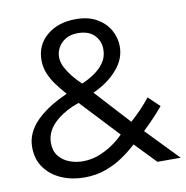

<svg xmlns="http://www.w3.org/2000/svg" viewBox="-78 -747 809 834"><g transform="rotate(-10 327.0 -330.0)"><path d="M228.5 12Q174.5 12 128.8 -7.5Q83 -27 55 -64.8Q27 -102.5 27 -157.5Q27 -220.5 79.5 -273Q119.5 -312 176.5 -341L215 -359.5L204.5 -372Q191 -387.5 174.2 -409.8Q157.5 -432 145 -460.5Q132.5 -489 132.5 -522Q132.5 -588.5 181.8 -630.2Q231 -672 310 -672Q364 -672 401.5 -650.8Q439 -629.5 458.5 -595.2Q478 -561 478 -522Q478 -468 439.5 -423Q398.5 -374.5 330.5 -344L470.5 -191Q516 -230.5 558.5 -283L607.5 -236L606 -234.5Q570.5 -191.5 518 -141.5L654.5 0H552L463 -92.5Q435.5 -67 401 -43.2Q366.5 -19.5 323.5 -3.8Q280.5 12 228.5 12ZM289 -391.5Q317 -403 343.5 -420.8Q370 -438.5 387.8 -463.5Q405.5 -488.5 405.5 -522Q405.5 -559.5 380.5 -585Q355.5 -610.5 308 -610.5Q276 -610.5 254.2 -597.5Q232.5 -584.5 221.2 -564.2Q210 -544 210 -522Q210 -499.5 222 -476Q245 -432.5 289 -391.5ZM233.5 -58.5Q271.5 -58.5 305 -71.5Q367.5 -95.5 415.5 -144.5L259 -311.5Q202.5 -292.5 162 -259Q110.5 -216.5 110.5 -160.5Q110.5 -125 128.8 -102.5Q147 -80 175.2 -69.2Q203.5 -58.5 233.5 -58.5Z"/></g></svg>

Font: Lucymar Sans
Style: Regular
Weight: 400
Foundry: The League of Moveable Type (original font) / Main changes by Cristiano Sobral with portions from Mirco Monsees
Version: Version 2.001;August 30, 2020;FontCreator 13.0.0.2681 64-bit